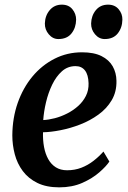

<svg xmlns="http://www.w3.org/2000/svg" viewBox="-20 -795 550 826"><path d="M450.5 -100Q437 -79.5 407.2 -53.5Q377.5 -27.5 334 -8.2Q290.5 11 235 11Q179.5 11 140.8 -8Q102 -27 78 -59.2Q54 -91.5 43.5 -131.5Q33 -171.5 33 -212.5Q33.5 -287.5 56.2 -352.2Q79 -417 119.5 -465.8Q160 -514.5 214.5 -542.2Q269 -570 333 -570Q384 -570 416.5 -553.8Q449 -537.5 464.8 -509.8Q480.5 -482 481 -447.5Q482 -400 460.5 -363.8Q439 -327.5 403.2 -301.8Q367.5 -276 325 -259.5Q282.5 -243 240.2 -234.8Q198 -226.5 165 -226Q164 -192 169.5 -162.5Q175 -133 187.5 -110.5Q200 -88 220.2 -75.2Q240.5 -62.5 268.5 -62.5Q302 -62.5 330.2 -73.5Q358.5 -84.5 382.2 -103Q406 -121.5 425 -143ZM305 -510.5Q271 -510.5 246.2 -488.2Q221.5 -466 204.5 -430.8Q187.5 -395.5 178 -355.2Q168.5 -315 166 -278.5Q189 -279.5 216 -286.5Q243 -293.5 269 -306.8Q295 -320 316 -338.8Q337 -357.5 349.5 -382.2Q362 -407 361 -437Q360 -473.5 345.5 -492Q331 -510.5 305 -510.5ZM231 -627Q207 -627 189.8 -647.5Q172.5 -668 173 -694Q174 -728 194 -751.5Q214 -775 246 -775Q275.5 -775 291.5 -755.2Q307.5 -735.5 307.5 -710.5Q307 -676 287.8 -651.5Q268.5 -627 231 -627ZM430.5 -627Q406 -627 388.8 -647.5Q371.5 -668 372 -694Q373 -728 392.5 -751.5Q412 -775 445 -775Q474 -775 490.5 -755.2Q507 -735.5 506.5 -710.5Q506 -676 486.8 -651.5Q467.5 -627 430.5 -627Z"/></svg>

Font: Merriweather Light 18pt SemiBold
Style: Italic
Weight: 600
Italic angle: -7.8°
Version: Version 2.101